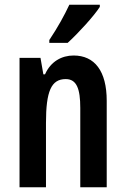

<svg xmlns="http://www.w3.org/2000/svg" viewBox="-20 -786 528 806"><path d="M399 -757V-766H271C250 -721 223 -672 187 -618V-606H264C308 -646 374 -718 399 -757ZM289 -553C239 -553 193 -528 169 -474H162L150 -543H62V0H173V-270C173 -403 195 -454 256 -454C302 -454 317 -413 317 -333V0H428V-363C428 -488 377 -553 289 -553Z"/></svg>

Font: Noto Sans Gujarati ExtraCondensed SemiBold
Style: Regular
Weight: 600
Width: 2
Designer: Jelle Bosma - Monotype Design Team, Universal Thirst
Foundry: Monotype Imaging Inc.
Version: Version 2.106